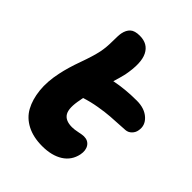

<svg xmlns="http://www.w3.org/2000/svg" viewBox="-217 -891 1003 1003"><g transform="rotate(45 285.0 -389.5)"><path d="M271 -4.9Q205.1 -4.9 158 -29.3Q110.8 -53.7 86.9 -97.7Q63 -141.6 56.6 -202.1Q50.3 -262.7 65.9 -335Q77.1 -389.6 102.1 -458.3Q127 -526.9 136.2 -570.8Q143.6 -607.4 143.6 -652.3Q143.6 -697.3 147 -713.9Q152.8 -742.7 169.9 -758.3Q187 -773.9 224.1 -773.9Q284.2 -773.9 308.3 -725.3Q332.5 -676.8 313 -576.2Q304.7 -541.5 293.9 -507.8Q368.2 -522.9 453.1 -522.9Q510.3 -522.9 543.7 -492.4Q577.1 -461.9 568.8 -419.9Q565.9 -401.4 552 -387.5Q538.1 -373.5 519 -372.1Q446.3 -368.2 412.6 -365.7Q378.9 -363.3 332.5 -355.5Q286.1 -347.7 244.1 -334Q243.7 -331.1 242.7 -325Q241.7 -318.8 241.2 -315.9Q226.6 -245.6 243.9 -215.3Q261.2 -185.1 311 -185.1Q328.6 -185.1 353.3 -190.4Q377.9 -195.8 389.2 -195.8Q419.9 -195.8 434.8 -173.3Q449.7 -150.9 442.9 -116.2Q431.6 -62 386.2 -33.4Q340.8 -4.9 271 -4.9Z"/></g></svg>

Font: Shantell Sans Irregular Bouncy
Style: Italic
Weight: 800
Italic angle: -11.31°
Designer: Stephen Nixon, Anya Danilova, Shantell Martin
Foundry: Arrow Type
Version: Version 1.006;[9816181b4]